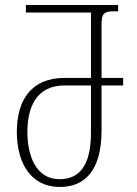

<svg xmlns="http://www.w3.org/2000/svg" viewBox="-20 -734 546 764"><path d="M218 10C317 10 384 -55 384 -214V-394H470V-424H384V-638C384 -677 393 -689 430 -689H450V-714H83V-684H342V-424H238C101 -424 47 -332 47 -209C47 -89 100 10 218 10ZM217 -21C122 -21 89 -116 89 -209C89 -305 123 -394 237 -394H342V-207C342 -71 293 -21 217 -21Z"/></svg>

Font: Noto Serif Georgian ExtraCondensed ExtraLight
Style: Regular
Weight: 200
Width: 2
Designer: Monotype Design Team, Akaki Razmadze
Foundry: Google LLC
Version: Version 2.003